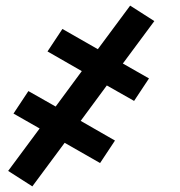

<svg xmlns="http://www.w3.org/2000/svg" viewBox="-20 -494 640 683"><path d="M95 169 9 114 121 -37 28 -90 81 -170 178 -115 271 -241 149 -311 202 -391 328 -319 443 -474 529 -419 417 -268 510 -215 457 -135 360 -190 267 -64 389 6 336 86 210 14Z"/></svg>

Font: Iosevka Etoile SmBdObl
Style: Regular
Weight: 600
Italic angle: -9°
Designer: Belleve Invis
Foundry: Belleve Invis
Version: Version 15.5.2; ttfautohint (v1.8.4)